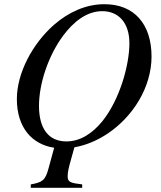

<svg xmlns="http://www.w3.org/2000/svg" viewBox="-20 -686 762 911"><path d="M210 114C195 170 181 179 126 189V205H370V189C313 182 301 178 301 150C301 130 307 106 316 74L333 13C389 3 443 -20 492 -53C611 -133 699 -272 699 -418C699 -570 618 -667 474 -666C389 -666 306 -629 237 -569C133 -478 60 -338 60 -216C60 -83 130 -1 237 15ZM594 -481C594 -379 549 -214 465 -110C419 -54 362 -15 295 -15C211 -15 165 -75 165 -184C165 -284 206 -417 279 -516C328 -582 391 -633 465 -633C545 -633 594 -575 594 -481Z"/></svg>

Font: STIXGeneral
Style: Italic
Weight: 400
Italic angle: -16.33°
Designer: MicroPress Inc., with final additions and corrections provided by Coen Hoffman, Elsevier (retired)
Version: Version 1.1.0